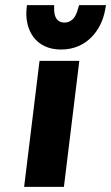

<svg xmlns="http://www.w3.org/2000/svg" viewBox="-20 -728 433 748"><path d="M229 0 289 -491H134L74 0ZM389 -687 393 -708H288L283 -691C275 -660 258 -640 231 -640C204 -640 191 -660 191 -691V-708H85L83 -687C78 -614 116 -535 218 -535C321 -535 376 -615 389 -687Z"/></svg>

Font: Falling Sky
Style: ExBdObl
Weight: 400
Designer: Paul D. Hunt
Foundry: Adobe Systems Incorporated
Version: Version 1.02